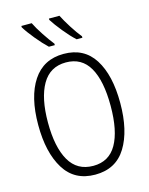

<svg xmlns="http://www.w3.org/2000/svg" viewBox="-138 -1034 876 1130"><g transform="rotate(-15 300.0 -469.0)"><path d="M50 -359Q50 -530 114.5 -627.5Q179 -725 302 -725Q426 -725 488 -627.5Q550 -530 550 -360Q550 -191 488 -90.5Q426 10 300 10Q174 10 112 -90.5Q50 -191 50 -359ZM491 -358Q491 -511 444.5 -592Q398 -673 302 -673Q205 -673 157 -590Q109 -507 109 -358Q109 -208 156.5 -125.5Q204 -43 302 -43Q398 -43 444.5 -124.5Q491 -206 491 -358ZM105 -940V-948H168Q184 -915 213 -871Q242 -827 266 -797V-788H230Q199 -817 161.5 -862.5Q124 -908 105 -940ZM273 -940V-948H337Q354 -914 382 -870Q410 -826 434 -797V-788H399Q367 -817 330 -862.5Q293 -908 273 -940Z"/></g></svg>

Font: Noto Sans Mono UI Light
Style: Regular
Weight: 300
Monospace: yes
Designer: Monotype Design team
Foundry: Monotype Imaging Inc.
Version: Version 1.000